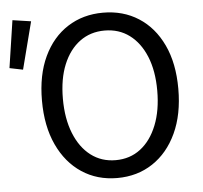

<svg xmlns="http://www.w3.org/2000/svg" viewBox="-69 -722 834 787"><g transform="rotate(-5 348.0 -329.0)"><path d="M382.5 12Q300.2 12 236.9 -29.9Q173.6 -71.8 137.9 -148.7Q102.2 -225.5 102.2 -330.8Q102.2 -436 137.9 -511.6Q173.6 -587.2 236.9 -627.7Q300.2 -668.3 382.5 -668.3Q465.4 -668.3 528.6 -627.7Q591.9 -587.2 627.6 -511.6Q663.3 -436 663.3 -330.8Q663.3 -225.5 627.6 -148.7Q591.9 -71.8 528.6 -29.9Q465.4 12 382.5 12ZM382.5 -61.5Q441.4 -61.5 484.7 -94.7Q528 -127.9 552.3 -188.6Q576.6 -249.3 576.6 -330.8Q576.6 -412.3 552.3 -471.4Q528 -530.4 484.7 -562.6Q441.4 -594.8 382.5 -594.8Q324.1 -594.8 280.5 -562.6Q236.9 -530.4 212.6 -471.4Q188.3 -412.3 188.3 -330.8Q188.3 -249.3 212.6 -188.6Q236.9 -127.9 280.5 -94.7Q324.1 -61.5 382.5 -61.5ZM36.1 -464.1 -18.8 -475.3 10.4 -670 86.2 -658.8Z"/></g></svg>

Font: Source Sans Variable
Style: Regular
Weight: 200
Designer: Paul D. Hunt
Foundry: Adobe Systems Incorporated
Version: Version 3.006;hotconv 1.0.111;makeotfexe 2.5.65597